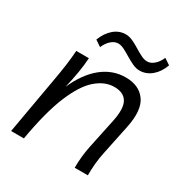

<svg xmlns="http://www.w3.org/2000/svg" viewBox="-161 -812 893 936"><g transform="rotate(30 285.5 -344.0)"><path d="M31 0 88 -324Q96 -368 102 -411Q108 -454 111 -497H182Q180 -460 172.5 -414.5Q165 -369 153 -319Q193 -410 252.5 -458Q312 -506 385 -506Q461 -506 497 -455.5Q533 -405 511 -300L476 -132Q469 -99 466 -66Q463 -33 463 0H389Q389 -64 402 -126L437 -292Q453 -369 433 -403.5Q413 -438 360 -438Q308 -438 259.5 -396.5Q211 -355 171 -259Q131 -163 103 0ZM425 -568Q406 -568 385.5 -577.5Q365 -587 344.5 -599.5Q324 -612 305.5 -621.5Q287 -631 271 -631Q251 -631 232.5 -615Q214 -599 202 -571L168 -594Q185 -638 214.5 -663Q244 -688 281 -688Q300 -688 320.5 -678.5Q341 -669 361 -656.5Q381 -644 400 -634.5Q419 -625 435 -625Q455 -625 473.5 -641Q492 -657 504 -685L538 -662Q522 -618 492 -593Q462 -568 425 -568Z"/></g></svg>

Font: Livvic
Style: Italic
Weight: 400
Italic angle: -10°
Designer: Jacques Le Bailly, Baron von Fonthausen
Version: Version 1.001; ttfautohint (v1.8.2)